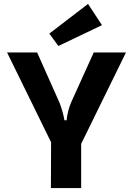

<svg xmlns="http://www.w3.org/2000/svg" viewBox="-20 -957 661 977"><path d="M231 -786 428 -937 499 -829 277 -723ZM393 0H239L240 -233L16 -690H169L283 -434Q300 -390 308 -345H319Q323 -391 342 -436L457 -690H621L393 -225Z"/></svg>

Font: Taylor Sans Bold LRS
Style: Bold
Weight: 700
Italic angle: -8°
Designer: Natanael Gama
Version: Version 1.001 September 8, 2015